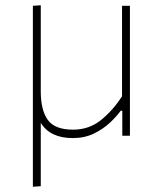

<svg xmlns="http://www.w3.org/2000/svg" viewBox="-20 -516 609 730"><path d="M105 194V-494L135 -496V-169Q135 -97 161.8 -60Q188.5 -23 258 -23Q319 -23 364.8 -60.2Q410.5 -97.5 444 -150V-494H474V0H445V-95H439Q424 -74 398.2 -49.8Q372.5 -25.5 337 -8.2Q301.5 9 257 9Q170.5 9 135 -49V192Z"/></svg>

Font: Heraclito Thin
Style: Regular
Weight: 100
Designer: Kostas Bartsokas (font) & Cristiano Sobral (main changes)
Foundry: Kostas Bartsokas (font) & Cristiano Sobral (main changes)
Version: Version 1.00;July 8, 2020;FontCreator 13.0.0.2655 64-bit